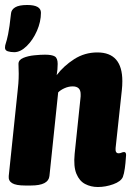

<svg xmlns="http://www.w3.org/2000/svg" viewBox="-24 -741 529 769"><path d="M368 8Q340 8 317 -4Q294 -16 282 -45Q270 -74 275 -125L298 -345Q299 -351 299 -355Q299 -359 299 -364Q299 -395 267 -395Q251 -395 235 -388Q219 -381 209 -371L174 -36Q170 2 100 2H76Q40 2 24.5 -7.5Q9 -17 11 -36L46 -371Q48 -387 49.5 -406.5Q51 -426 51 -446Q51 -455 50.5 -464.5Q50 -474 50 -485Q50 -501 69 -509Q88 -517 113 -519.5Q138 -522 156 -522Q184 -522 195.5 -515Q207 -508 207 -485Q207 -463 203 -440Q231 -477 273 -504Q315 -531 366 -531Q466 -531 466 -416Q466 -398 464 -380L439 -148Q437 -127 451 -127Q457 -127 462.5 -129.5Q468 -132 473 -132Q478 -132 480 -127Q482 -122 480 -107Q479 -89 476 -67Q473 -45 468 -32Q460 -14 429.5 -3Q399 8 368 8ZM33 -532Q19 -532 7.5 -535.5Q-4 -539 -4 -550Q-4 -559 -0.5 -568.5Q3 -578 8.5 -604Q14 -630 20 -686Q21 -702 36.5 -711.5Q52 -721 85 -721Q140 -721 140 -690Q140 -654 124 -617.5Q108 -581 83 -556.5Q58 -532 33 -532Z"/></svg>

Font: Asap Condensed Condensed ExtraBold
Style: Italic
Weight: 800
Width: 3
Italic angle: -6°
Designer: Pablo Cosgaya
Foundry: Omnibus-Type
Version: Version 3.001; ttfautohint (v1.8.4.7-5d5b)